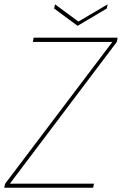

<svg xmlns="http://www.w3.org/2000/svg" viewBox="-33 -881 572 901"><path d="M519 -704.1 515.1 -684.1 13.2 -19H408.2L403.8 0H-13.2L-8.8 -19L494.1 -684.1H121.1L125 -704.1ZM335 -779.8 472.2 -860.8 467.8 -840.8 331.1 -759.8 221.2 -840.8 225.1 -860.8Z"/></svg>

Font: SVN-Poppins Thin
Style: Italic
Weight: 100
Italic angle: -10°
Designer: Ninad Kale (Devanagari), Jonny Pinhorn (Latin)
Foundry: Indian Type Foundry
Version: Version 3.002 2017